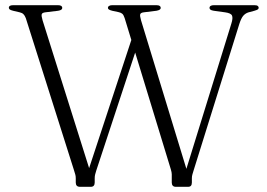

<svg xmlns="http://www.w3.org/2000/svg" viewBox="-20 -720 1028 740"><path d="M490.5 -579 516 -563 351 -62.5Q348.5 -54.5 346.8 -48Q345 -41.5 345 -33V-16.5Q345 -8.5 341.2 -4.2Q337.5 0 330 0H288.5Q280 0 276 -4.2Q272 -8.5 272 -16.5V-33Q272 -41.5 270.2 -47.2Q268.5 -53 265 -64.5L79.5 -650Q75.5 -660.5 70.2 -665.5Q65 -670.5 56 -672.5L30.5 -678.5Q20.5 -681 17.2 -683.8Q14 -686.5 14 -690.5Q14 -695 18.2 -697.5Q22.5 -700 31 -700H203.5Q212 -700 216 -697.2Q220 -694.5 220 -689.5Q220 -681 204 -678.5L154.5 -672.5Q142.5 -671 140.8 -665Q139 -659 144 -642L332 -45L308 -25ZM787.5 -689.5Q787.5 -694.5 791.8 -697.2Q796 -700 804 -700H960.5Q969.5 -700 973.2 -697.2Q977 -694.5 977 -690Q977 -686.5 974 -684Q971 -681.5 960.5 -678.5L936.5 -672Q925 -668 917.2 -658.8Q909.5 -649.5 902.5 -628L726 -62.5Q723.5 -54 721.5 -47.5Q719.5 -41 719.5 -33V-16.5Q719.5 -8.5 716 -4.2Q712.5 0 705 0H657.5Q650 0 646 -4.2Q642 -8.5 642 -16.5V-33Q642 -41 642 -48.2Q642 -55.5 638.5 -67L460.5 -650Q456.5 -662 451.8 -666.5Q447 -671 438 -673L412.5 -678.5Q403 -681 399.5 -683.5Q396 -686 396 -689.5Q396 -694.5 400.5 -697.2Q405 -700 412.5 -700H583Q591.5 -700 595.5 -697.2Q599.5 -694.5 599.5 -689.5Q599.5 -685.5 595.5 -682.8Q591.5 -680 583 -678.5L534 -672.5Q522.5 -671 520.5 -665.2Q518.5 -659.5 523.5 -642L705 -47.5L687 -32.5L871.5 -628.5Q878.5 -650.5 874.2 -660Q870 -669.5 847.5 -672.5L804 -678.5Q794.5 -680 791 -682.8Q787.5 -685.5 787.5 -689.5Z"/></svg>

Font: Fraunces ExtraLight
Style: Regular
Weight: 250
Version: Version 1.000;[b76b70a41]